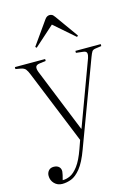

<svg xmlns="http://www.w3.org/2000/svg" viewBox="-143 -829 811 1134"><g transform="rotate(-15 262.5 -261.5)"><path d="M93 230Q64 230 45 210.5Q26 191 26 163Q26 145 37 132Q48 119 68 119Q89 119 100.5 130Q112 141 111 159Q110 167 107.5 179.5Q105 192 100 209Q121 210 145.5 199Q170 188 195 155Q220 122 243 57L261 6L79 -442Q70 -465 61 -476.5Q52 -488 29 -492L0 -497V-509H185V-497L146 -492Q126 -489 122.5 -477.5Q119 -466 127 -445L284 -56H286L431 -448Q437 -465 435 -477.5Q433 -490 413 -492L370 -497V-509H525V-497L490 -492Q473 -490 467 -481Q461 -472 452 -448L261 64Q234 138 205 173.5Q176 209 148 219.5Q120 230 93 230ZM154 -586 147 -593 248 -736Q260 -753 277 -753Q284 -753 291 -750Q298 -747 308 -733L408 -593L401 -586L276 -695Z"/></g></svg>

Font: Literata 72pt ExtraLight
Style: Regular
Weight: 200
Designer: Latin by Veronika Burian and Jose Scaglione. Greek by Irene Vlachou. Cyrillic by Vera Evstafieva.
Foundry: TypeTogether
Version: Version 3.002